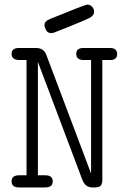

<svg xmlns="http://www.w3.org/2000/svg" viewBox="-20 -821 565 841"><path d="M30.8 -26.9Q30.8 -52.7 63 -53.2H96.2V-558.1H65.9Q30.8 -558.1 30.8 -585Q30.8 -610.8 63 -610.8H137.2Q172.4 -610.8 183.1 -580.1L378.9 -61V-558.1H347.2Q314 -558.1 314 -585Q314 -610.8 345.2 -610.8H460.9Q493.2 -610.8 493.2 -584Q493.2 -558.1 461.9 -558.1H428.2V-38.1Q428.2 -37.1 428.2 -31Q428.2 -24.9 427.5 -22Q426.8 -19 424.8 -13.9Q422.9 -8.8 419.9 -6.3Q417 -3.9 410.9 -2Q404.8 0 397 0H383.8Q354 0 340.8 -33.2L146 -549.8V-53.2H178.2Q211.4 -53.2 210.9 -25.9Q210.9 0 178.2 0H63Q30.8 0 30.8 -26.9ZM174.8 -710.9Q174.8 -729 201.2 -738.8Q354 -800.8 361.8 -800.8Q375 -800.8 383.5 -791.5Q392.1 -782.2 392.1 -770Q392.1 -753.9 375.5 -744.4Q358.9 -734.9 279.8 -703.1Q244.6 -689.9 224.1 -681.2Q214.4 -676.3 204.1 -675.8H203.1Q188 -676.8 181.4 -689.9Q174.8 -703.1 174.8 -710.9Z"/></svg>

Font: CMU Typewriter Text
Style: Light
Weight: 200
Version: Version 0.7.0